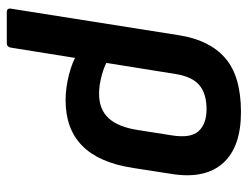

<svg xmlns="http://www.w3.org/2000/svg" viewBox="-102 -442 729 565"><g transform="rotate(90 262.5 -159.5)"><path d="M14.8 185Q9.8 185 7.1 181.7Q4.4 178.3 5.4 173.3L83.8 -322.4Q98.1 -412.4 151.5 -458.2Q204.9 -504.1 309.7 -504.1Q412.8 -504.1 460.1 -451.2Q507.3 -398.3 492 -301L474.3 -187Q459 -86.6 409.3 -37.3Q359.7 12 274.7 12Q239 12 199.7 2Q160.4 -8 137.7 -23.3L149.4 -116.4Q171.7 -102.4 201.4 -94.5Q231.1 -86.5 255.4 -86.5Q302.2 -86.5 328.1 -114.9Q354 -143.3 362.7 -201.4L378.3 -300.3Q387.3 -355.7 366 -379.3Q344.8 -402.8 301 -402.8Q256.5 -402.8 231.1 -382.1Q205.7 -361.3 197.7 -311.2L120.1 173.3Q118.1 185 107.1 185Z"/></g></svg>

Font: Sofia Sans Hairline
Style: Italic
Weight: 1
Italic angle: -9°
Designer: Botio Nikoltchev, Ani Petrova
Foundry: lettersoup
Version: Version 4.102